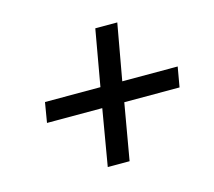

<svg xmlns="http://www.w3.org/2000/svg" viewBox="-71 -653 661 593"><g transform="rotate(-15 260.0 -356.0)"><path d="M205.1 -144 235.8 -324.2H59.1L69.8 -388.2H247.1L278.8 -567.9H349.1L316.9 -388.2H494.1L482.9 -324.2H306.2L274.9 -144Z"/></g></svg>

Font: Creato Display
Style: Italic
Weight: 400
Italic angle: -10°
Version: Version 1.000